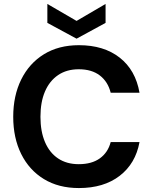

<svg xmlns="http://www.w3.org/2000/svg" viewBox="-20 -941 774 973"><path d="M380 12Q277 12 202.5 -33.5Q128 -79 87.5 -160.5Q47 -242 47 -349Q47 -456 87.5 -538Q128 -620 202.5 -666Q277 -712 380 -712Q506 -712 586.5 -649Q667 -586 687 -471H541Q527 -527 486 -558.5Q445 -590 379 -590Q318 -590 274.5 -560.5Q231 -531 208 -477.5Q185 -424 185 -349Q185 -275 208 -221Q231 -167 274.5 -138Q318 -109 379 -109Q445 -109 486 -138.5Q527 -168 541 -221H687Q667 -112 586.5 -50Q506 12 380 12ZM368 -745 220 -825V-921L368 -835L515 -921V-825Z"/></svg>

Font: DM Sans 11pt
Style: Bold
Weight: 700
Version: Version 4.004;gftools[0.9.30]